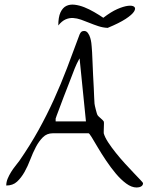

<svg xmlns="http://www.w3.org/2000/svg" viewBox="-20 -834 682 854"><path d="M7.8 -8.8Q7.8 -24.4 14.2 -39.6Q20.5 -54.7 29.3 -68.8Q38.1 -83 48.3 -95.7Q58.6 -108.4 66.4 -119.1Q114.3 -188.5 151.4 -255.4Q188.5 -322.3 219.7 -391.1Q251 -460 278.3 -531.7Q305.7 -603.5 334 -680.7Q337.9 -689.5 342.3 -692.9Q346.7 -696.3 354.5 -696.3Q364.3 -696.3 371.1 -687Q377.9 -677.7 381.3 -666Q384.8 -654.3 386.2 -643.1Q387.7 -631.8 387.7 -627.9Q388.7 -621.1 389.6 -602.1Q390.6 -583 391.6 -557.1Q392.6 -531.2 394 -501Q395.5 -470.7 397 -444.8Q398.4 -418.9 398.9 -399.9Q399.4 -380.9 400.4 -373Q400.4 -370.1 402.3 -362.3Q404.3 -354.5 406.2 -346.2Q408.2 -337.9 410.6 -330.1Q413.1 -322.3 415 -320.3Q415 -319.3 419.4 -315.4Q423.8 -311.5 428.7 -307.1Q433.6 -302.7 437.5 -298.8Q441.4 -294.9 441.4 -293.9Q442.4 -292 442.4 -284.2Q442.4 -276.4 441.9 -267.6Q441.4 -258.8 441.4 -250.5Q441.4 -242.2 441.4 -241.2Q446.3 -223.6 460.9 -201.2Q475.6 -178.7 495.1 -154.3Q514.6 -129.9 536.1 -106.4Q557.6 -83 575.2 -64.5Q592.8 -45.9 604.5 -33.7Q616.2 -21.5 616.2 -19.5Q616.2 -9.8 607.9 -4.9Q599.6 0 587.9 0Q565.4 0 541.5 -17.6Q517.6 -35.2 495.1 -62Q472.7 -88.9 451.7 -120.1Q430.7 -151.4 415 -178.2Q399.4 -205.1 388.2 -223.1Q377 -241.2 374 -241.2H214.8Q188.5 -241.2 170.9 -223.6Q153.3 -206.1 139.6 -180.2Q126 -154.3 114.7 -124.5Q103.5 -94.7 88.9 -68.8Q74.2 -43 55.7 -25.9Q37.1 -8.8 7.8 -8.8ZM334 -574.2Q333 -573.2 331.1 -569.3Q329.1 -565.4 327.1 -561.5Q325.2 -557.6 322.8 -553.2Q320.3 -548.8 320.3 -547.9Q312.5 -531.2 303.2 -505.9Q293.9 -480.5 283.2 -454.1L262.7 -401.4Q252.9 -375 245.1 -354.5Q237.3 -334 232.4 -320.8Q227.5 -307.6 227.5 -306.6V-293.9H362.3ZM239.3 -720.7Q239.3 -757.8 249 -778.8Q258.8 -799.8 274.9 -807.6Q291 -815.4 312 -813Q333 -810.5 355 -801.8Q377 -793 398.9 -780.3Q420.9 -767.6 439.5 -754.9Q473.6 -781.2 501.5 -793.5Q529.3 -805.7 549.3 -808.1Q569.3 -810.5 577.1 -803.7Q585 -796.9 576.2 -782.7Q567.4 -768.6 539.1 -750Q510.7 -731.4 459 -710Q437.5 -710.9 417 -717.8Q396.5 -724.6 377.4 -732.4Q358.4 -740.2 340.3 -746.6Q322.3 -752.9 305.2 -753.9Q288.1 -754.9 271.5 -747.6Q254.9 -740.2 239.3 -720.7Z"/></svg>

Font: The Girl Next Door
Style: Regular
Weight: 400
Designer: Kimberly Geswein
Foundry: Kimberly Geswein
Version: Version 1.002 2010